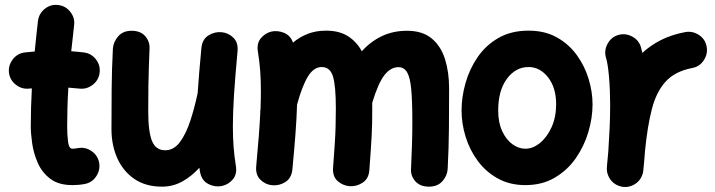

<svg xmlns="http://www.w3.org/2000/svg" viewBox="-20 -688 2914 783"><path d="M386.2 -391.1Q382.3 -360.8 357.9 -342Q333.5 -323.2 303.2 -326.7Q281.7 -329.1 258.8 -330.6Q256.3 -291.5 255.1 -252.2Q253.9 -212.9 253.9 -173.3Q253.9 -137.7 257.6 -109.6Q261.2 -81.5 274.9 -81.5Q284.2 -81.5 297.9 -84Q328.1 -89.4 353.5 -71.8Q378.9 -54.2 384.3 -24.4Q389.6 5.4 372.3 31.2Q355 57.1 324.7 62.5Q311.5 64.9 299.1 65.9Q286.6 66.9 274.9 66.9Q219.2 66.9 185.3 41.3Q151.4 15.6 134.3 -23.2Q117.2 -62 111.3 -102.8Q105.5 -143.6 105.5 -173.3Q105.5 -212.4 106.7 -251Q107.9 -289.6 109.9 -327.6Q105 -327.1 99.6 -326.7Q69.3 -323.2 44.9 -342.3Q20.5 -361.3 16.6 -391.1Q13.2 -421.4 32.2 -446Q51.3 -470.7 81.1 -474.1Q101.1 -476.6 121.6 -478Q124.5 -509.3 127.9 -540.5Q131.3 -571.8 134.8 -602.5Q138.7 -632.8 162.8 -652.1Q187 -671.4 217.3 -667.5Q247.6 -664.1 266.8 -639.6Q286.1 -615.2 282.2 -585Q279.3 -558.1 276.4 -531.7Q273.4 -505.4 270.5 -479Q297.4 -477.1 322.3 -474.1Q352.5 -470.2 371.3 -445.8Q390.1 -421.4 386.2 -391.1Z M948.7 -478.5Q939 -374 934.3 -301.3Q929.7 -228.5 929.7 -173.3Q929.7 -127.4 932.6 -89.1Q935.5 -50.8 941.9 -11.7Q947.3 22 930.2 42.7Q913.1 63.5 887.7 69.8Q858.9 76.7 830.3 62.7Q801.8 48.8 795.4 11.2Q793.9 3.4 793 -3.9Q761.7 30.8 723.6 52Q685.5 73.2 640.6 73.2Q574.2 73.2 528.3 42Q482.4 10.7 458.5 -42.5Q434.6 -95.7 434.6 -161.1Q434.6 -239.7 435.3 -323.5Q436 -407.2 440.4 -489.7Q442.4 -517.1 461.9 -539.8Q481.4 -562.5 516.6 -562.5Q553.2 -562.5 572.3 -540.5Q591.3 -518.6 589.8 -489.7Q588.4 -454.1 587.2 -418.5Q585.9 -382.8 585.2 -338.9Q584.5 -294.9 584.5 -234.4Q584.5 -150.9 599.9 -113Q615.2 -75.2 653.8 -75.2Q689 -75.2 713.6 -108.4Q738.3 -141.6 755.9 -194.8Q773.4 -248 786.1 -308.6Q788.6 -348.1 792.5 -393.6Q796.4 -439 801.3 -492.2Q804.7 -527.8 830.3 -543.7Q856 -559.6 884.3 -556.6Q911.1 -554.2 931.6 -534.4Q952.1 -514.6 948.7 -478.5Z M1024.9 -10.7Q1037.6 -144.5 1041.5 -229Q1041 -236.3 1042.5 -243.7Q1043.9 -282.7 1043.9 -315.9Q1043.9 -362.3 1041 -400.6Q1038.1 -439 1031.7 -477.5Q1026.4 -511.2 1043.7 -532Q1061 -552.7 1085.9 -559.1Q1111.8 -564.9 1138.2 -554.2Q1164.6 -543.5 1174.8 -514.2Q1201.7 -537.1 1235.1 -550Q1268.6 -563 1309.6 -563Q1363.8 -563 1399.2 -540.3Q1434.6 -517.6 1455.6 -479Q1491.2 -518.6 1537.1 -540.5Q1583 -562.5 1640.1 -562.5Q1703.1 -562.5 1740.7 -531Q1778.3 -499.5 1794.9 -446.5Q1811.5 -393.6 1811.5 -328.1Q1811.5 -249.5 1810.8 -165.8Q1810.1 -82 1805.7 0.5Q1804.2 28.3 1784.4 50.8Q1764.6 73.2 1729.5 73.2Q1693.4 73.2 1673.8 51.3Q1654.3 29.3 1656.2 1Q1658.7 -53.2 1660.2 -100.6Q1661.6 -147.9 1661.6 -189.9Q1661.6 -273.4 1657.2 -322.5Q1652.8 -371.6 1640.4 -392.8Q1627.9 -414.1 1604.5 -414.1Q1573.2 -414.1 1547.9 -381.8Q1522.5 -349.6 1498 -269Q1498 -257.8 1498 -246.1Q1498 -212.4 1497.6 -185.8Q1497.1 -159.2 1495.6 -132.6Q1494.1 -106 1491.9 -73Q1489.7 -40 1486.3 5.4Q1483.9 40.5 1459 56.9Q1434.1 73.2 1406.2 71.3Q1378.4 69.3 1356.9 50.3Q1335.4 31.2 1338.4 -5.4Q1342.8 -63.5 1345.2 -101.3Q1347.7 -139.2 1348.6 -171.9Q1349.6 -204.6 1349.6 -246.1Q1349.6 -337.9 1337.9 -376.2Q1326.2 -414.6 1292 -414.6Q1259.3 -414.6 1235.6 -375.7Q1211.9 -336.9 1191.4 -261.2Q1189.9 -208.5 1185.1 -144Q1180.2 -79.6 1172.4 2.9Q1168.9 38.6 1143.6 54.4Q1118.2 70.3 1089.4 67.4Q1062.5 64.9 1042 44.9Q1021.5 24.9 1024.9 -10.7Z M2135.7 -563Q2202.1 -563 2251.2 -535.4Q2300.3 -507.8 2332.5 -463.1Q2364.7 -418.5 2380.6 -365.7Q2396.5 -313 2396.5 -262.7Q2396.5 -207.5 2379.4 -149.7Q2362.3 -91.8 2328.1 -42.7Q2293.9 6.3 2242.4 36.6Q2190.9 66.9 2122.6 66.9Q2059.1 66.9 2010.5 40Q1961.9 13.2 1929 -31Q1896 -75.2 1879.2 -129.2Q1862.3 -183.1 1862.3 -237.3Q1862.3 -292 1878.4 -349.1Q1894.5 -406.2 1927.7 -454.8Q1960.9 -503.4 2012.7 -533.2Q2064.5 -563 2135.7 -563ZM2135.7 -414.6Q2082.5 -414.6 2047.1 -366.5Q2011.7 -318.4 2011.7 -237.3Q2011.7 -188.5 2027.8 -153.6Q2043.9 -118.7 2069.3 -100.1Q2094.7 -81.5 2122.6 -81.5Q2153.3 -81.5 2182.1 -105Q2210.9 -128.4 2229.5 -169.4Q2248 -210.4 2248 -262.7Q2248 -330.6 2215.1 -372.6Q2182.1 -414.6 2135.7 -414.6Z M2522 74.2Q2512.2 73.2 2503.4 69.8Q2473.6 58.6 2460.9 29.3Q2453.1 11.7 2455.1 -7.3Q2455.6 -10.7 2455.6 -14.6Q2457 -28.8 2458.3 -43.7Q2459.5 -58.6 2460.9 -73.2Q2463.9 -116.2 2466.1 -164.6Q2468.3 -212.9 2468.3 -259.8Q2468.3 -320.8 2463.6 -374.5Q2459 -428.2 2451.2 -453.1Q2442.9 -481.9 2457.8 -509.5Q2472.7 -537.1 2501.5 -545.4Q2530.3 -553.7 2557.9 -539.1Q2585.4 -524.4 2593.8 -495.6Q2597.2 -484.4 2599.6 -472.2Q2631.8 -502.4 2674.8 -524.4Q2717.8 -546.4 2774.4 -557.1Q2804.2 -562.5 2830.3 -545.4Q2856.4 -528.3 2861.8 -498Q2867.2 -468.3 2850.1 -442.1Q2833 -416 2802.7 -410.6Q2732.4 -397 2694.3 -355Q2656.2 -313 2638.2 -242.4Q2620.1 -171.9 2610.4 -72.3Q2607.4 -29.3 2603.5 7.3Q2602.5 17.1 2599.1 25.9Q2587.9 55.7 2558.6 68.4Q2541 76.2 2522 74.2Z"/></svg>

Font: Mikhak-DS1-FD ExtraBold
Style: Regular
Weight: 800
Designer: Amin Abedi
Version: Version 3.2